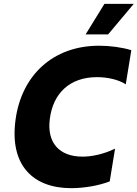

<svg xmlns="http://www.w3.org/2000/svg" viewBox="-20 -977 721 1007"><path d="M429 -796.5H546.9L681.5 -956.7H527.7ZM353.7 9.9C419.7 9.9 498.2 -3.2 555.4 -25.6L583.5 -197.4C522.7 -168.3 463.1 -155.5 412.6 -155.5C289.8 -155.5 225.5 -229.8 241.1 -351.6C257.5 -488.6 346.9 -572.4 488.6 -572.4C540.8 -572.4 599.8 -560.7 639.6 -534.8L668.7 -713.8C620.7 -728.7 557.2 -737.2 500 -737.2C256 -737.2 92.3 -580.3 61.4 -348C29.1 -108 155.2 9.9 353.7 9.9Z"/></svg>

Font: TID UI Extra Bold
Style: Italic
Weight: 800
Italic angle: -9.39999°
Designer: The TID Project Authors
Foundry: Bakken & Bæck
Version: Version 1.001;hotconv 1.0.109;makeotfexe 2.5.65596